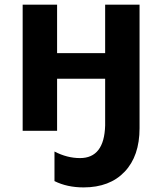

<svg xmlns="http://www.w3.org/2000/svg" viewBox="-20 -566 702 831"><path d="M326.2 118.2Q431.2 118.2 435.1 -22.9V-225.1H227.1V0H78.1V-545.9H227.1V-335.9H435.1V-545.9H584V-11.2Q584 109.4 519.5 177.2Q455.1 245.1 341.8 245.1Q270.5 245.1 215.8 217.8V89.8Q270.5 118.2 326.2 118.2Z"/></svg>

Font: OpenSans-Bold
Style: Bold
Weight: 700
Foundry: Ascender Corporation
Version: Version 1.10